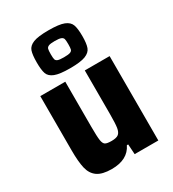

<svg xmlns="http://www.w3.org/2000/svg" viewBox="-191 -892 906 1005"><g transform="rotate(-30 262.0 -389.5)"><path d="M52 -183V-510H203V-237Q203 -178 206.5 -155.5Q210 -133 220.5 -126.5Q231 -120 259 -120Q288 -120 300.5 -130Q313 -140 317 -164.5Q321 -189 321 -246V-510H471V0H328L324 -61H316Q283 8 186 8Q129 8 100 -12.5Q71 -33 61.5 -73Q52 -113 52 -183ZM124 -672Q124 -718 132 -741Q140 -764 169 -775.5Q198 -787 261 -787Q325 -787 354 -775.5Q383 -764 391.5 -741Q400 -718 400 -672Q400 -627 391.5 -604Q383 -581 353.5 -569.5Q324 -558 261 -558Q198 -558 169 -569.5Q140 -581 132 -603.5Q124 -626 124 -672ZM315 -672Q315 -695 312.5 -704Q310 -713 299 -717.5Q288 -722 261 -722Q235 -722 224.5 -717.5Q214 -713 211.5 -704Q209 -695 209 -672Q209 -650 211.5 -641Q214 -632 224.5 -628Q235 -624 261 -624Q288 -624 299 -628Q310 -632 312.5 -641Q315 -650 315 -672Z"/></g></svg>

Font: Saira Semi Condensed
Style: Bold
Weight: 700
Width: 4
Designer: Hector Gatti with collaboration of the Omnibus-Type team
Foundry: Omnibus-Type
Version: Version 1.001; ttfautohint (v1.8)